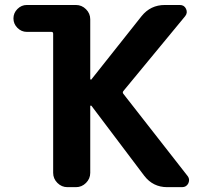

<svg xmlns="http://www.w3.org/2000/svg" viewBox="-20 -775 834 774"><path d="M87.9 -754.9H286.1Q309.6 -754.9 326.7 -737.8Q343.8 -720.7 343.8 -697.3V-457Q343.8 -455.1 345.7 -454.1Q347.7 -453.1 348.6 -455.1L550.8 -710Q586.9 -754.9 644.5 -754.9H705.1Q722.7 -754.9 730 -739.3Q737.3 -723.6 726.6 -710L477.5 -408.2Q472.7 -402.3 477.5 -396.5L736.3 -65.4Q742.2 -57.6 742.2 -48.8Q742.2 -43 739.3 -36.1Q731.4 -20.5 713.9 -20.5H654.3Q596.7 -20.5 561.5 -66.4L348.6 -348.6Q346.7 -349.6 345.2 -349.1Q343.8 -348.6 343.8 -347.7V-78.1Q343.8 -54.7 326.7 -37.6Q309.6 -20.5 286.1 -20.5H252Q228.5 -20.5 211.4 -37.6Q194.3 -54.7 194.3 -78.1V-638.7Q194.3 -646.5 187.5 -646.5H87.9Q66.4 -646.5 50.3 -662.6Q34.2 -678.7 34.2 -700.7Q34.2 -722.7 50.3 -738.8Q66.4 -754.9 87.9 -754.9Z"/></svg>

Font: Gen Jyuu Gothic P Bold
Style: Bold
Weight: 700
Designer: [Source Han Sans]
Ryoko NISHIZUKA  (kana & ideographs); Paul D. Hunt (Latin, Greek & Cyrillic); Wenlong ZHANG  (bopomofo
Version: Version 1.002.20150607